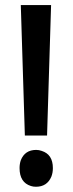

<svg xmlns="http://www.w3.org/2000/svg" viewBox="-20 -711 281 743"><path d="M177.7 -691.4H60.5L76.2 -186.5H162.1ZM184.6 -60.5Q184.6 -113.3 141.6 -127Q130.9 -130.9 120.1 -130.9Q76.2 -130.9 60.5 -90.8Q55.7 -77.1 55.7 -60.5Q55.7 -4.9 99.6 8.8Q108.4 11.7 119.1 11.7Q162.1 11.7 178.7 -27.3Q184.6 -42 184.6 -60.5Z"/></svg>

Font: Yaldevi Colombo SemiBold
Style: Regular
Weight: 600
Designer: Sol Matas, Denzil Rajitha, Kosala Senevirathne and Pathum Egodawatta
Foundry: Mooniak
Version: Version 1.020 ; ttfautohint (v1.6)